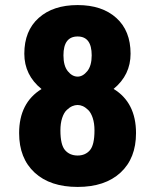

<svg xmlns="http://www.w3.org/2000/svg" viewBox="-20 -727 610 758"><path d="M286.5 11Q178 11 116.8 -45.5Q55.5 -102 55.5 -201.5Q55.5 -321 144 -375.5Q76 -430.5 76 -515Q76 -605.5 132.8 -656.2Q189.5 -707 286.5 -707Q383 -707 439.2 -656.2Q495.5 -605.5 495.5 -515Q495.5 -431 428.5 -376Q517 -322 517 -201.5Q517 -102 455.8 -45.5Q394.5 11 286.5 11ZM286.5 -424.5Q307 -424.5 324.5 -446Q342 -467.5 342 -508.5Q342 -583 286.5 -583Q230.5 -583 230.5 -508.5Q230.5 -467 247.8 -445.8Q265 -424.5 286.5 -424.5ZM286.5 -113Q317 -113 335 -134Q353 -155 353 -212Q353 -240.5 346 -261.5Q339 -282.5 328 -293Q317 -303.5 306.8 -308Q296.5 -312.5 286.5 -312.5Q276 -312.5 265.5 -308Q255 -303.5 243.8 -293Q232.5 -282.5 225.5 -261.5Q218.5 -240.5 218.5 -212Q218.5 -155 237 -134Q255.5 -113 286.5 -113Z"/></svg>

Font: League Mono Narrow ExtraBold
Style: Regular
Weight: 800
Width: 3
Designer: Tyler Finck
Foundry: The League of Moveable Type / Tyler Finck
Version: Version 2.210